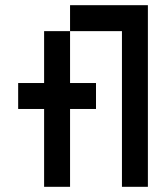

<svg xmlns="http://www.w3.org/2000/svg" viewBox="-20 -720 640 740"><path d="M50 -300V-400H150V-600H250V-700H550V0H450V-600H250V-400H350V-300H250V0H150V-300Z"/></svg>

Font: Matrix Sans
Style: Regular
Weight: 400
Designer: Brad Neil
Version: Version 1.100